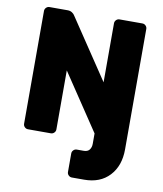

<svg xmlns="http://www.w3.org/2000/svg" viewBox="-98 -779 922 1083"><g transform="rotate(10 363.0 -237.5)"><path d="M255 -365V-27Q255 -16 247 -8Q239 0 228 0H97Q86 0 78 -8Q70 -16 70 -27V-673Q70 -684 78 -692Q86 -700 97 -700H201Q216 -700 227 -692.5Q238 -685 242 -677L471 -335V-673Q471 -684 479 -692Q487 -700 498 -700H629Q640 -700 648 -692Q656 -684 656 -673V17Q656 111 603 168Q550 225 458 225H388Q377 225 369 217Q361 209 361 198V92Q361 81 369 73Q377 65 388 65H428Q450 65 460.5 51.5Q471 38 471 17V-42Z"/></g></svg>

Font: Hezaedrus
Style: Bold
Weight: 700
Designer: Hubert & Fischer
Foundry: Hubert & Fischer
Version: Version 1.10;September 3, 2019;FontCreator 11.5.0.2425 64-bi